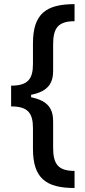

<svg xmlns="http://www.w3.org/2000/svg" viewBox="-20 -775 418 946"><path d="M34.8 -353V-250.7C115.1 -250.7 142.4 -220.2 142.4 -144.2V-41.9C142.4 103.3 206.7 151.3 347.3 151.3V67.1C264.6 67.1 241.8 31.2 241.8 -47.2V-176.5C241.8 -233.3 221.9 -278.1 133.2 -295.8V-307.9C221.9 -325.3 241.8 -370.4 241.8 -426.8V-556.1C241.8 -634.6 264.6 -670.5 347.3 -670.5V-754.6C206.7 -754.6 142.4 -706.7 142.4 -561.4V-459.5C142.4 -383.2 115.1 -353 34.8 -353Z"/></svg>

Font: Margiela Sans Medium
Style: Regular
Weight: 500
Designer: Stefan Endress, Andreas Faust
Version: Version 1.100;FEAKit 1.0